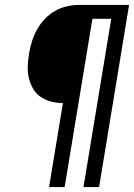

<svg xmlns="http://www.w3.org/2000/svg" viewBox="-20 -755 541 775"><path d="M178 0 234 -339Q210 -339 186.5 -345Q163 -351 144 -364Q125 -377 113.5 -397Q102 -417 96.5 -440Q91 -463 92 -488Q93 -513 97 -537Q101 -562 108.5 -586.5Q116 -611 128.5 -634Q141 -657 159.5 -677Q178 -697 201.5 -710.5Q225 -724 250 -729.5Q275 -735 299 -735H501L380 0H317L429 -679H353L241 0Z"/></svg>

Font: Iosevka Oblique
Style: Regular
Weight: 400
Italic angle: -9°
Monospace: yes
Designer: Belleve Invis
Foundry: Belleve Invis
Version: Version 32.5.0; ttfautohint (v1.8.4)